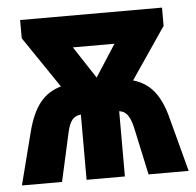

<svg xmlns="http://www.w3.org/2000/svg" viewBox="-45 -594 652 639"><g transform="rotate(-5 281.5 -274.5)"><path d="M48 -176 3 0H137L173 -162C182 -202 194 -215 219 -218V0H347V-218C369 -215 381 -201 391 -162L426 0H560L513 -177C492 -261 457 -300 402 -316L519 -488V-549H45V-488L161 -317C105 -301 70 -261 48 -176ZM282 -336 212 -443H351Z"/></g></svg>

Font: Noto Sans Mono SemiCondensed ExtraBold
Style: Regular
Weight: 800
Width: 4
Designer: Monotype Design Team
Foundry: Monotype Imaging Inc.
Version: Version 2.014